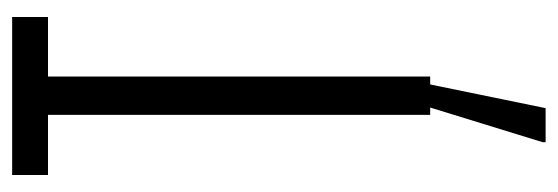

<svg xmlns="http://www.w3.org/2000/svg" viewBox="-321 -407 918 316"><g transform="rotate(-90 138.0 -249.0)"><path d="M8 -688H268V-629H170V0H157L118 190H62V185L119 0H107V-629H8Z"/></g></svg>

Font: Saira Ultra Condensed
Style: Regular
Weight: 400
Width: 1
Designer: Hector Gatti with collaboration of the Omnibus-Type team
Foundry: Omnibus-Type
Version: Version 1.001; ttfautohint (v1.8)